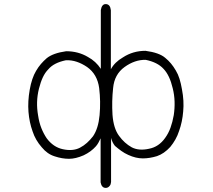

<svg xmlns="http://www.w3.org/2000/svg" viewBox="-20 -784 1040 937"><path d="M521 -446Q540 -481 580 -504Q629 -536 690 -536Q757 -527 786 -502Q802 -489 814.5 -474Q827 -459 838 -440Q849 -422 856 -399.5Q863 -377 868 -348Q879 -291 874 -240Q872 -215 867 -191Q862 -167 854 -145Q847 -123 836 -103.5Q825 -84 811 -67Q781 -34 746 -22Q710 -11 677 -11Q643 -11 606 -28Q588 -36 572 -47.5Q556 -59 541 -72Q528 -88 522 -111V104Q521 116 516 122Q508 133 496 133Q476 133 471 106V-109Q466 -98 460.5 -88Q455 -78 448 -70Q424 -43 388 -26Q349 -9 317 -9Q283 -9 247 -21Q211 -32 184 -65Q153 -100 139 -143Q131 -165 126 -189Q121 -213 119 -238Q115 -289 125 -346Q135 -403 156 -438Q167 -457 180 -472Q193 -487 208 -500Q239 -525 303 -534Q362 -534 409 -506Q448 -485 472 -448V-735Q477 -765 497 -764Q518 -763 521 -734ZM691 -492Q638 -493 588 -457Q538 -421 532 -354Q525 -290 529 -224Q534 -157 561 -121Q587 -85 623 -65Q658 -47 707 -58Q755 -67 786 -111Q802 -133 812 -160.5Q822 -188 828 -222Q833 -255 832 -288Q831 -321 823 -353Q808 -417 778 -448Q749 -480 691 -492ZM302 -490Q243 -478 216 -446Q200 -430 189 -406.5Q178 -383 170 -351Q154 -287 166 -220Q171 -186 182 -158.5Q193 -131 208 -109Q240 -66 286 -56Q335 -45 370 -63Q389 -73 404.5 -87Q420 -101 434 -119Q460 -157 466 -222Q469 -255 468.5 -288Q468 -321 464 -354Q455 -422 405 -457Q380 -474 354.5 -482.5Q329 -491 302 -490Z"/></svg>

Font: Yomogi
Style: Regular
Weight: 400
Designer: satsuyako
Foundry: satsuyako
Version: Version 3.100